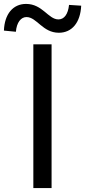

<svg xmlns="http://www.w3.org/2000/svg" viewBox="-70 -959 434 979"><path d="M100 0H193V-733H100ZM230 -792C297 -792 340 -844 344 -930L282 -934C277 -886 257 -860 228 -860C176 -860 147 -939 63 -939C-4 -939 -47 -887 -50 -803L11 -797C15 -845 37 -872 65 -872C118 -872 147 -792 230 -792Z"/></svg>

Font: Noto Sans Mono CJK SC Regular
Style: Regular
Weight: 400
Designer: Ryoko NISHIZUKA (kana & ideographs); Paul D. Hunt (Latin, Greek & Cyrillic); Wenlong ZHANG (bopomofo); Sandoll Communica
Foundry: Adobe Systems Incorporated
Version: Version 1.005;PS 1.005;hotconv 1.0.96;makeotf.lib2.5.65012